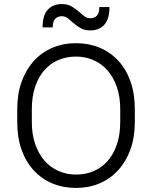

<svg xmlns="http://www.w3.org/2000/svg" viewBox="-20 -920 750 947"><path d="M355 7Q292 7 239 -15Q186 -37 147 -79Q108 -121 86.5 -181Q65 -241 65 -318V-382Q65 -458 87 -518Q109 -578 147.5 -620Q186 -662 239 -684.5Q292 -707 355 -707Q418 -707 471 -685Q524 -663 563 -621Q602 -579 623.5 -518.5Q645 -458 645 -382V-318Q645 -242 623 -182Q601 -122 562.5 -80Q524 -38 471 -15.5Q418 7 355 7ZM355 -59Q402 -59 442 -76Q482 -93 511 -126Q540 -159 556.5 -207.5Q573 -256 573 -318V-382Q573 -443 556 -491.5Q539 -540 510 -573Q481 -606 441 -623.5Q401 -641 355 -641Q308 -641 268 -624Q228 -607 199 -574Q170 -541 153.5 -492.5Q137 -444 137 -382V-318Q137 -256 154 -208Q171 -160 200 -127Q229 -94 269 -76.5Q309 -59 355 -59ZM425 -770Q397 -770 378 -781Q359 -792 344 -805Q329 -818 315.5 -829Q302 -840 285 -840Q264 -840 252 -827Q240 -814 240 -785H190Q190 -844 215.5 -872Q241 -900 285 -900Q313 -900 332 -889Q351 -878 366 -865Q381 -852 394.5 -841Q408 -830 425 -830Q446 -830 458 -843Q470 -856 470 -885H520Q520 -826 494.5 -798Q469 -770 425 -770Z"/></svg>

Font: PT Root UI Web
Style: Regular
Weight: 400
Designer: Vitaly Kuzmin
Foundry: ParaType Ltd.
Version: Version 1.000W